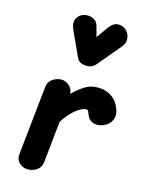

<svg xmlns="http://www.w3.org/2000/svg" viewBox="-136 -1010 812 1088"><g transform="rotate(15 270.0 -465.5)"><path d="M138 0Q108 0 87 -19.5Q66 -39 69.5 -74L112 -477.5Q115.5 -508.5 140 -524.8Q164.5 -541 190 -541Q216.5 -541 237.2 -521.8Q258 -502.5 258 -479.5V-475Q284.5 -501.5 320.2 -526.2Q356 -551 402 -551Q451 -551 486.8 -524.8Q522.5 -498.5 537 -448.5Q545 -420.5 532.8 -394.5Q520.5 -368.5 490.5 -355Q458.5 -340.5 430.2 -348.8Q402 -357 390 -387.5Q386.5 -398.5 383 -406.5Q379.5 -414.5 369.5 -414.5Q347 -414.5 312.2 -388Q277.5 -361.5 242 -307.5L216.5 -63.5Q213 -32.5 189.2 -16.2Q165.5 0 138 0ZM307.5 -652.5Q290.5 -652.5 274.2 -659Q258 -665.5 248.5 -685.5L182.5 -829.5Q165 -868 177.2 -893.5Q189.5 -919 216.5 -927Q243.5 -935.5 269.8 -924.5Q296 -913.5 302.5 -887L319.5 -824.5L365 -889.5Q389.5 -923.5 417.2 -926Q445 -928.5 466.5 -909.5Q487.5 -890 490 -862.8Q492.5 -835.5 475 -814L360 -676.5Q349 -663.5 335.2 -658Q321.5 -652.5 307.5 -652.5Z"/></g></svg>

Font: Edu NSW ACT Hand Pre
Style: Regular
Weight: 400
Designer: Tina and Corey Anderson, Eben Sorkin, Mirko Velimirovic
Foundry: Sorkin Type Co.
Version: Version 2.000